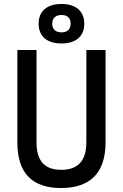

<svg xmlns="http://www.w3.org/2000/svg" viewBox="-20 -948 626 978"><path d="M291 9.8Q68.4 9.8 68.4 -222.7V-693.4H166V-222.7Q166 -153.3 196.5 -118.2Q227.1 -83 293 -83Q419.9 -83 419.9 -222.7V-693.4H517.6V-222.7Q517.6 -106.4 460 -48.3Q402.3 9.8 291 9.8ZM293 -726.6Q237.8 -726.6 207.3 -752.9Q176.8 -779.3 176.8 -827.1Q176.8 -875 207.3 -901.4Q237.8 -927.7 293 -927.7Q348.1 -927.7 378.7 -901.4Q409.2 -875 409.2 -827.1Q409.2 -779.3 378.7 -752.9Q348.1 -726.6 293 -726.6ZM293 -783.2Q315.9 -783.2 327.9 -794.7Q339.8 -806.2 339.8 -827.1Q339.8 -848.6 327.9 -860.1Q315.9 -871.6 293 -871.6Q270.5 -871.6 258.3 -860.1Q246.1 -848.6 246.1 -827.1Q246.1 -806.2 258.3 -794.7Q270.5 -783.2 293 -783.2Z"/></svg>

Font: Cascadia Mono
Style: Regular
Weight: 400
Monospace: yes
Designer: Aaron Bell
Foundry: Saja Typeworks
Version: Version 2102.003